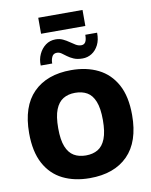

<svg xmlns="http://www.w3.org/2000/svg" viewBox="-109 -1123 959 1217"><g transform="rotate(-10 370.0 -515.0)"><path d="M370 14Q271 14 196.5 -23Q122 -60 80.5 -137Q39 -214 39 -333Q39 -505 126.5 -593Q214 -681 370 -681Q469 -681 543.5 -644Q618 -607 660 -530.5Q702 -454 702 -334Q702 -162 614.5 -74Q527 14 370 14ZM370 -132Q415 -132 447 -151Q479 -170 496.5 -214.5Q514 -259 514 -335Q514 -410 496.5 -454Q479 -498 447 -516.5Q415 -535 370 -535Q325 -535 293 -515.5Q261 -496 243.5 -452Q226 -408 226 -332Q226 -257 243.5 -213.5Q261 -170 293 -151Q325 -132 370 -132ZM260 -743H186Q184 -782 199.5 -815.5Q215 -849 242.5 -869.5Q270 -890 307 -890Q333 -890 354 -880Q375 -870 392.5 -857.5Q410 -845 427 -835Q444 -825 462 -825Q480 -825 489 -839.5Q498 -854 498 -886H574Q575 -840 558.5 -807.5Q542 -775 515 -758Q488 -741 456 -741Q422 -741 399 -751Q376 -761 359.5 -773.5Q343 -786 329.5 -795.5Q316 -805 300 -805Q277 -805 268 -784.5Q259 -764 260 -743ZM223 -941V-1044H508V-941Z"/></g></svg>

Font: Maven Pro ExtraBold
Style: Regular
Weight: 800
Designer: Joe Prince
Foundry: Joe Prince
Version: Version 2.100